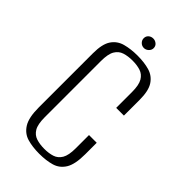

<svg xmlns="http://www.w3.org/2000/svg" viewBox="-222 -766 844 844"><g transform="rotate(45 200.0 -344.5)"><path d="M203 12Q161 12 128.5 2.5Q96 -7 77 -37.5Q58 -68 58 -130V-468Q58 -525 77 -553Q96 -581 129.5 -590Q163 -599 204 -599Q247 -599 279 -589.5Q311 -580 329.5 -552Q348 -524 348 -468V-370H300V-468Q300 -512 287.5 -533Q275 -554 253.5 -561Q232 -568 204 -568Q176 -568 154 -561Q132 -554 119.5 -533Q107 -512 107 -468V-119Q107 -75 119.5 -54Q132 -33 154 -26Q176 -19 204 -19Q232 -19 253.5 -26Q275 -33 287.5 -54Q300 -75 300 -119V-201H348V-130Q348 -67 329.5 -37Q311 -7 278.5 2.5Q246 12 203 12ZM200 -642Q187 -642 178 -651Q169 -660 169 -672Q169 -685 178 -693Q187 -701 200 -701Q212 -701 221.5 -693Q231 -685 231 -672Q231 -660 221.5 -651Q212 -642 200 -642Z"/></g></svg>

Font: Alumni Sans Thin Light
Style: Regular
Weight: 300
Version: Version 1.018